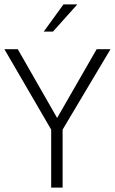

<svg xmlns="http://www.w3.org/2000/svg" viewBox="-20 -854 523 874"><path d="M61 -630 240 -317 420 -630H483L265 -264V0H213V-264L0 -630ZM221 -710H179L269 -834H332Z"/></svg>

Font: Mukta ExtraLight
Style: Regular
Weight: 275
Designer: Girish Dalvi and Yashodeep Gholap
Foundry: Ek Type
Version: Version 2.538;PS 1.002;hotconv 16.6.51;makeotf.lib2.5.65220;